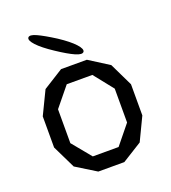

<svg xmlns="http://www.w3.org/2000/svg" viewBox="-132 -808 814 916"><g transform="rotate(-20 275.0 -350.0)"><path d="M210 10 108 -53 51 -170V-328L108 -446L210 -510H341L442 -446L499 -328V-170L443 -53L342 10ZM341 -67 419 -163V-335L341 -433H211L131 -335V-163L210 -67ZM339 -551Q330 -539 297 -553.5Q264 -568 210 -604Q157 -639 132 -666Q107 -693 115 -705Q124 -717 157 -702Q190 -687 245 -652Q298 -617 322.5 -590Q347 -563 339 -551Z"/></g></svg>

Font: Syne Mono
Style: Regular
Weight: 400
Monospace: yes
Designer: Lucas Descroix
Foundry: Bonjour Monde
Version: Version 2.000; ttfautohint (v1.8.3)